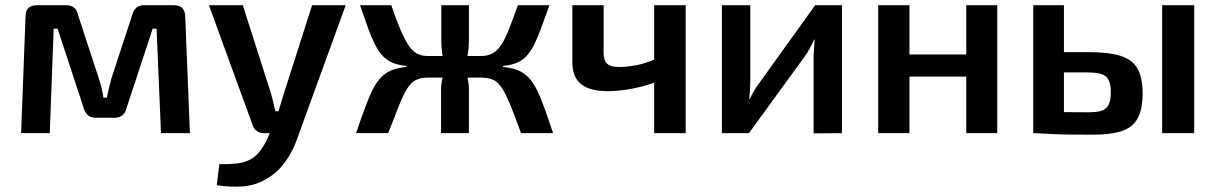

<svg xmlns="http://www.w3.org/2000/svg" viewBox="-20 -511 4673 737"><path d="M648 -491Q690 -491 691 -447L709 0H598L581 -401H566L466 -97Q462 -79 450.5 -69Q439 -59 419 -59H348Q329 -59 317.5 -69Q306 -79 301 -97L201 -401H186L171 0H61L78 -447Q78 -491 122 -491H234Q253 -491 264.5 -481.5Q276 -472 280 -452L360 -208Q366 -190 370 -172.5Q374 -155 377 -136H390Q394 -155 398 -172.5Q402 -190 407 -208L487 -452Q496 -491 534 -491Z M1307 -491 1123 15Q1111 51 1093.5 81.5Q1076 112 1053 136.5Q1030 161 1000 177Q960 201 912 204.5Q864 208 812 200L822 119Q860 120 892 116Q924 112 948 97Q968 84 984.5 60Q1001 36 1012 8L1038 -53Q1047 -75 1055 -103.5Q1063 -132 1070 -153L1178 -491ZM912 -491 1020 -153Q1025 -136 1029 -118.5Q1033 -101 1037 -84H1062L1022 0H991Q977 0 966 -8Q955 -16 950 -30L782 -491Z M2089 -491Q2071 -441 2057.5 -404Q2044 -367 2031 -341Q2018 -315 2002.5 -297.5Q1987 -280 1965 -270.5Q1943 -261 1911 -258V-254Q1944 -251 1967.5 -241.5Q1991 -232 2008 -214.5Q2025 -197 2039.5 -168.5Q2054 -140 2069 -98.5Q2084 -57 2103 0H1980Q1957 -64 1940 -105.5Q1923 -147 1908 -171Q1893 -195 1874.5 -204Q1856 -213 1828 -213L1827 -296Q1853 -296 1872 -307Q1891 -318 1905.5 -341Q1920 -364 1934.5 -401Q1949 -438 1968 -491ZM1482 -491Q1500 -438 1515.5 -401Q1531 -364 1545.5 -341Q1560 -318 1578 -307Q1596 -296 1622 -296L1621 -213Q1595 -213 1576.5 -204Q1558 -195 1543 -171Q1528 -147 1511.5 -105.5Q1495 -64 1470 0H1347Q1366 -57 1381.5 -98.5Q1397 -140 1411.5 -168.5Q1426 -197 1443 -214.5Q1460 -232 1483.5 -241.5Q1507 -251 1540 -254V-258Q1508 -261 1486 -270.5Q1464 -280 1448 -297.5Q1432 -315 1419 -341Q1406 -367 1392.5 -404Q1379 -441 1362 -491ZM1697 -296V-213H1598V-296ZM1780 -491V-356Q1780 -330 1776 -305Q1772 -280 1763 -257Q1770 -235 1775 -211.5Q1780 -188 1780 -168V0H1673V-168Q1673 -188 1678.5 -211.5Q1684 -235 1690 -257Q1681 -280 1677.5 -305Q1674 -330 1674 -356V-491ZM1853 -296V-213H1757V-296Z M2297 -491V-309Q2297 -279 2310.5 -266.5Q2324 -254 2354 -254Q2390 -254 2424.5 -261Q2459 -268 2502 -287L2514 -203Q2465 -182 2411 -171.5Q2357 -161 2314 -161Q2244 -161 2210.5 -188Q2177 -215 2177 -271V-491ZM2612 -491V0H2491V-491Z M3212 -491V0L3103 1V-286Q3103 -304 3104.5 -321.5Q3106 -339 3107 -359H3105Q3098 -343 3088 -324.5Q3078 -306 3068 -293L2855 0H2751V-491H2860V-201Q2860 -184 2859 -167.5Q2858 -151 2856 -131H2858Q2866 -148 2875.5 -164Q2885 -180 2895 -193L3109 -491Z M3471 -491V0H3351V-491ZM3698 -302V-217H3465V-302ZM3808 -491V0H3689V-491Z M4156 -311Q4236 -311 4281.5 -296.5Q4327 -282 4346.5 -247.5Q4366 -213 4366 -153Q4366 -91 4346.5 -56Q4327 -21 4285 -7.5Q4243 6 4176 6Q4124 6 4086 5.5Q4048 5 4016.5 3.5Q3985 2 3950 0L3962 -83Q3980 -82 4032.5 -81Q4085 -80 4156 -80Q4190 -80 4208.5 -86Q4227 -92 4235.5 -109Q4244 -126 4244 -157Q4244 -200 4226 -216.5Q4208 -233 4156 -233H3961V-311ZM4064 -491V0H3946V-491ZM4564 -491V0H4441V-491Z"/></svg>

Font: Exo 2 SemiBold
Style: Regular
Weight: 600
Designer: Natanael Gama
Foundry: Natanael Gama
Version: Version 2.010